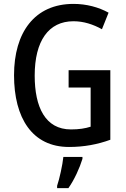

<svg xmlns="http://www.w3.org/2000/svg" viewBox="-20 -744 646 985"><path d="M332 -384V-295H445V-94C417 -85 385 -80 344 -80C212 -80 158 -195 158 -356C158 -534 229 -635 357 -635C409 -635 458 -619 503 -594L537 -679C486 -707 424 -724 357 -724C157 -724 52 -577 52 -358C52 -139 145 10 334 10C411 10 480 -3 546 -27V-384ZM403 71V61H305C301 102 285 174 273 209V221H331C361 179 389 117 403 71Z"/></svg>

Font: Noto Sans Arabic Cond Med
Style: Regular
Weight: 500
Width: 3
Designer: Monotype Design Team, Nadine Chahine, Nizar Qandah and Khaled Hosny
Foundry: Monotype Imaging Inc.
Version: Version 2.012